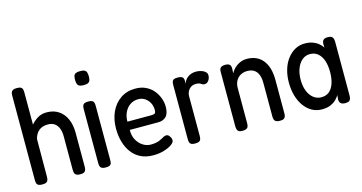

<svg xmlns="http://www.w3.org/2000/svg" viewBox="-75 -1022 2566 1361"><g transform="rotate(-15 1207.5 -341.5)"><path d="M97 10Q78 10 68 4.5Q58 -1 55.5 -11.5Q53 -22 53 -36V-652Q53 -666 56 -676Q59 -686 69 -691.5Q79 -697 98 -697Q118 -697 127.5 -691.5Q137 -686 139.5 -676Q142 -666 142 -651V-417Q161 -440 189.5 -458Q218 -476 257 -476Q308 -476 344 -452Q380 -428 399.5 -385Q419 -342 419 -282V-35Q419 -21 416 -11Q413 -1 404 4.5Q395 10 375 10Q356 10 346.5 4.5Q337 -1 334 -11.5Q331 -22 331 -36V-282Q331 -314 321.5 -338.5Q312 -363 293 -377Q274 -391 244 -391Q200 -391 175 -368Q150 -345 143 -309L142 -35Q142 -21 139 -11Q136 -1 126.5 4.5Q117 10 97 10Z M562 10Q543 10 533.5 4.5Q524 -1 521 -11Q518 -21 518 -35V-430Q518 -444 521 -454Q524 -464 533.5 -469Q543 -474 563 -474Q582 -474 591.5 -468.5Q601 -463 603.5 -453Q606 -443 606 -428V-34Q606 -20 603.5 -10Q601 0 591.5 5Q582 10 562 10ZM562 -594Q540 -594 529.5 -600.5Q519 -607 515.5 -619Q512 -631 512 -647Q512 -663 515.5 -674.5Q519 -686 530 -691.5Q541 -697 563 -697Q585 -697 595.5 -691Q606 -685 609.5 -673Q613 -661 613 -645Q613 -629 609.5 -617.5Q606 -606 595.5 -600Q585 -594 562 -594Z M911 14Q858 14 819 -5.5Q780 -25 754.5 -59.5Q729 -94 716 -139Q703 -184 703 -236Q703 -305 728 -359Q753 -413 799 -444.5Q845 -476 908 -476Q950 -476 983 -460.5Q1016 -445 1038 -419Q1060 -393 1072 -361Q1084 -329 1084 -297Q1084 -246 1062 -224.5Q1040 -203 1005 -203H795Q794 -160 811.5 -129Q829 -98 856 -81Q883 -64 912 -64Q934 -64 950 -67Q966 -70 977.5 -75Q989 -80 998 -85Q1007 -90 1014.5 -94Q1022 -98 1031 -99Q1040 -100 1047.5 -95.5Q1055 -91 1060 -81Q1066 -73 1067.5 -67Q1069 -61 1069 -53Q1069 -39 1047.5 -23.5Q1026 -8 990 3Q954 14 911 14ZM794 -264H968Q986 -264 994.5 -268.5Q1003 -273 1003 -296Q1003 -323 991 -346Q979 -369 958 -383.5Q937 -398 908 -398Q875 -398 849 -380.5Q823 -363 808.5 -332.5Q794 -302 794 -264Z M1218 10Q1199 10 1189.5 4.5Q1180 -1 1177.5 -11.5Q1175 -22 1175 -36V-430Q1175 -445 1178 -455Q1181 -465 1190 -469.5Q1199 -474 1219 -474Q1237 -474 1246.5 -469.5Q1256 -465 1259.5 -456.5Q1263 -448 1263 -437L1260 -416Q1266 -430 1274 -441.5Q1282 -453 1294 -462Q1306 -471 1321.5 -476Q1337 -481 1357 -481Q1367 -481 1377.5 -479Q1388 -477 1398.5 -473Q1409 -469 1416.5 -463.5Q1424 -458 1429 -451Q1434 -444 1434 -434Q1434 -412 1422 -395.5Q1410 -379 1394 -379Q1384 -379 1378 -381.5Q1372 -384 1367 -388Q1362 -392 1353.5 -394.5Q1345 -397 1329 -397Q1317 -397 1305.5 -392.5Q1294 -388 1284.5 -378.5Q1275 -369 1269 -355.5Q1263 -342 1263 -325V-34Q1263 -20 1260 -10Q1257 0 1247.5 5Q1238 10 1218 10Z M1567 10Q1548 10 1539 4.5Q1530 -1 1527 -11.5Q1524 -22 1524 -35V-432Q1524 -445 1527 -454Q1530 -463 1539.5 -468.5Q1549 -474 1568 -474Q1583 -474 1591.5 -470Q1600 -466 1603.5 -460Q1607 -454 1608 -447Q1609 -440 1609 -434L1607 -400Q1614 -414 1625 -427Q1636 -440 1651.5 -451Q1667 -462 1685 -468.5Q1703 -475 1725 -475Q1763 -475 1792.5 -462Q1822 -449 1842.5 -423.5Q1863 -398 1873.5 -361.5Q1884 -325 1884 -278V-34Q1884 -21 1881 -11Q1878 -1 1869 4.5Q1860 10 1841 10Q1822 10 1812 4.5Q1802 -1 1799 -11.5Q1796 -22 1796 -35V-279Q1796 -315 1786.5 -339.5Q1777 -364 1757.5 -377.5Q1738 -391 1707 -391Q1677 -391 1655.5 -378Q1634 -365 1622.5 -343Q1611 -321 1611 -291V-34Q1611 -21 1608 -11Q1605 -1 1595.5 4.5Q1586 10 1567 10Z M2320 9Q2299 9 2288.5 0Q2278 -9 2277 -28L2280 -61Q2272 -47 2256.5 -31Q2241 -15 2215 -3Q2189 9 2150 9Q2110 9 2077.5 -9Q2045 -27 2021 -60Q1997 -93 1984 -137.5Q1971 -182 1971 -235Q1971 -286 1984 -329.5Q1997 -373 2021.5 -405.5Q2046 -438 2078.5 -456Q2111 -474 2150 -474Q2184 -474 2208.5 -465Q2233 -456 2250.5 -441.5Q2268 -427 2279 -410L2278 -435Q2278 -456 2288 -465.5Q2298 -475 2320 -475Q2339 -475 2348 -469Q2357 -463 2360 -452Q2363 -441 2363 -425V-37Q2363 -23 2360 -12.5Q2357 -2 2348 3.5Q2339 9 2320 9ZM2168 -75Q2204 -75 2227 -95Q2250 -115 2261.5 -151Q2273 -187 2273 -233Q2273 -281 2261 -316Q2249 -351 2225.5 -371.5Q2202 -392 2166 -392Q2134 -392 2109.5 -371.5Q2085 -351 2071 -315Q2057 -279 2057 -232Q2057 -185 2071 -150Q2085 -115 2110 -95Q2135 -75 2168 -75Z"/></g></svg>

Font: Fredoka SemiCondensed
Style: Regular
Weight: 400
Width: 4
Designer: Ben Nathan
Foundry: Milena B. Brandão, Ben Nathan
Version: Version 2.001